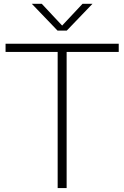

<svg xmlns="http://www.w3.org/2000/svg" viewBox="-20 -964 637 984"><path d="M275.5 0V-698H8.5V-740H588.5V-698H321.5V0ZM275 -807 143 -944.5H194L298.5 -833L403 -944.5H454L322 -807Z"/></svg>

Font: Encode Sans SmExp XLt
Style: Regular
Weight: 200
Width: 6
Designer: Multiple Designers
Foundry: Impallari Type
Version: Version 3.002; ttfautohint (v1.8.3) -l 8 -r 50 -G 200 -x 14 